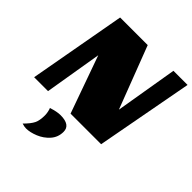

<svg xmlns="http://www.w3.org/2000/svg" viewBox="-253 -810 1230 1230"><g transform="rotate(45 362.0 -195.5)"><path d="M366 -660 528 -237 599 -660H727L604 0H327L188 -390L123 0H-3L116 -660ZM192 269Q176 269 155 262Q193 224 206 197Q219 170 219 124Q219 110 215.5 93Q212 76 208 68Q256 52 289 52Q378 52 378 114Q378 163 347 198Q316 233 272 251Q228 269 192 269Z"/></g></svg>

Font: Sansita Black Italic
Style: Regular
Weight: 900
Italic angle: -11°
Designer: Pablo Cosgaya
Foundry: Omnibus-Type
Version: Version 1.006